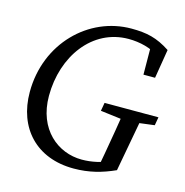

<svg xmlns="http://www.w3.org/2000/svg" viewBox="-104 -782 863 895"><g transform="rotate(15 327.5 -335.0)"><path d="M40 -277C40 -104 149 15 329 15C404 15 465 -2 527 -30L580 -318H490C478 -243 466 -166 452 -90L441 -30L495 -65C449 -46 404 -35 355 -35C240 -35 131 -121 131 -283C131 -474 247 -635 422 -635C475 -635 535 -621 572 -591L530 -632L531 -492H587L610 -632C546 -674 496 -685 422 -685C217 -685 40 -513 40 -277ZM383 -278 504 -263H524L643 -278L650 -318H390L383 -278Z"/></g></svg>

Font: Source Serif 4 Variable
Style: Italic
Weight: 400
Italic angle: -12°
Designer: Frank Grießhammer
Foundry: Adobe Systems Incorporated
Version: Version 4.004;hotconv 1.0.116;makeotfexe 2.5.65601